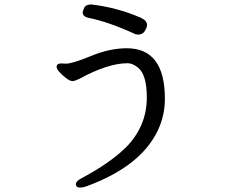

<svg xmlns="http://www.w3.org/2000/svg" viewBox="-20 -779 1040 871"><path d="M342.8 71.8Q324.2 71.8 324.2 56.2Q324.2 43 351.1 28.8Q477.1 -38.1 549.8 -108.9Q646 -205.1 646 -336.9Q646 -441.9 605 -473.1Q581.1 -492.2 559.1 -492.2Q469.2 -492.2 338.9 -420.9Q318.8 -411.1 309.1 -411.1Q297.9 -411.1 280.5 -424.1Q263.2 -437 250 -451.9Q236.8 -466.8 236.8 -475.1Q236.8 -491.2 256.8 -491.2L279.8 -490.2Q308.1 -490.2 393.1 -525.1Q478 -560.1 555.2 -560.1Q728 -560.1 728 -331.1Q728 -255.9 696.8 -189Q620.1 -24.9 373 65.9Q356.9 71.8 342.8 71.8ZM606.9 -622.1Q601.1 -622.1 594.2 -624Q472.2 -680.2 380.9 -698.2Q355 -704.1 355 -723.1Q355 -728 362.1 -743.4Q369.1 -758.8 394 -758.8Q511.2 -745.1 617.2 -699.2Q647 -686 647 -666Q647 -654.8 637 -638.4Q627 -622.1 606.9 -622.1Z"/></svg>

Font: LXGW WenKai Mono GB Screen
Style: Regular
Weight: 400
Monospace: yes
Designer: LXGW / Fontworks Inc.
Foundry: LXGW / Fontworks Inc.
Version: Version 1.510;January 18,2025